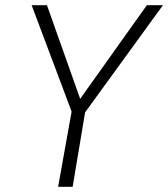

<svg xmlns="http://www.w3.org/2000/svg" viewBox="-20 -720 648 740"><path d="M546 -700 289 -339 161 -700H102L256 -290L204 0H260L308 -287L608 -700Z"/></svg>

Font: Jost* 300 Light Italic
Style: Italic
Weight: 300
Italic angle: -10°
Version: Version 3.200; ttfautohint (v0.97) -l 8 -r 50 -G 200 -x 14 -